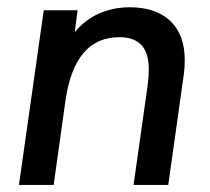

<svg xmlns="http://www.w3.org/2000/svg" viewBox="-20 -522 593 542"><path d="M103.5 -493H199L191 -431Q220 -466.5 260 -484Q300 -501.5 346 -501.5Q420 -501.5 460.8 -462.8Q501.5 -424 501.5 -352.5Q501.5 -330.5 499 -313L455 0H357L397 -282.5Q400 -306 400 -325.5Q400 -372.5 379.2 -394.8Q358.5 -417 317 -417Q191 -417 165 -239.5L131.5 0H33.5Z"/></svg>

Font: HK Grotesk Medium
Style: Italic
Weight: 500
Italic angle: -8°
Designer: Alfredo Marco Pradil
Foundry: Hanken Design Co.
Version: Version 3.004